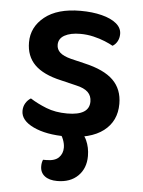

<svg xmlns="http://www.w3.org/2000/svg" viewBox="-50 -527 566 761"><g transform="rotate(5 232.5 -146.0)"><path d="M425 -132Q425 -63 374 -24Q323 15 226 15Q146 15 95.5 -9Q45 -33 45 -71Q45 -88 53 -101.5Q61 -115 74 -123Q102 -105 138.5 -90.5Q175 -76 222 -76Q310 -76 310 -131Q310 -154 295 -168.5Q280 -183 248 -190L186 -205Q115 -221 81 -255Q47 -289 47 -344Q47 -405 97.5 -445.5Q148 -486 240 -486Q287 -486 324.5 -476.5Q362 -467 383 -449.5Q404 -432 404 -408Q404 -392 397 -379Q390 -366 378 -359Q366 -366 345.5 -374.5Q325 -383 299.5 -389Q274 -395 247 -395Q208 -395 184.5 -382Q161 -369 161 -344Q161 -326 174.5 -313.5Q188 -301 219 -293L273 -280Q352 -262 388.5 -226Q425 -190 425 -132ZM195 -3 261 -25Q293 -6 306 22.5Q319 51 319 85Q319 134 288.5 164Q258 194 206 194Q174 194 156 180Q138 166 138 141Q138 126 143 115H156Q190 115 205.5 99.5Q221 84 221 60Q221 45 214.5 28Q208 11 195 -3Z"/></g></svg>

Font: BalooTamma2SemiBold
Style: Regular
Weight: 600
Designer: Divya Kowshik, Shuchita Grover and Ek Type
Foundry: Ek Type
Version: Version 1.700